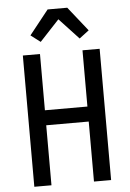

<svg xmlns="http://www.w3.org/2000/svg" viewBox="-63 -1025 726 1071"><g transform="rotate(-5 300.0 -489.5)"><path d="M85 0V-735H181V-420H419V-735H515V0H419V-336H181V0ZM191 -802 137 -843 245 -979H355L463 -843L409 -802L300 -919Z"/></g></svg>

Font: Iosevka Medium Extended
Style: Regular
Weight: 500
Width: 7
Monospace: yes
Designer: Belleve Invis
Foundry: Belleve Invis
Version: Version 32.5.0; ttfautohint (v1.8.4)